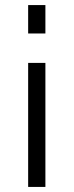

<svg xmlns="http://www.w3.org/2000/svg" viewBox="-20 -735 291 757"><path d="M159 -715V-603H91V-715ZM159 -487V2H91V-487Z"/></svg>

Font: Raleway
Style: Regular
Weight: 400
Designer: Matt McInerney, Pablo Impallari, Rodrigo Fuenzalida
Foundry: Matt McInerney, Pablo Impallari, Rodrigo Fuenzalida
Version: Version 4.101;RELEASE